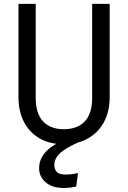

<svg xmlns="http://www.w3.org/2000/svg" viewBox="-20 -726 655 982"><path d="M541 -706.2V-228.7Q541 -157.4 512.3 -103.1Q483.6 -48.7 430.8 -18.5Q377.9 11.8 306.7 11.8Q233.8 11.8 181.8 -18.7Q129.7 -49.2 102.1 -103.3Q74.4 -157.4 74.4 -228.7V-706.2H162.6V-225.6Q162.6 -145.1 200.3 -105.1Q237.9 -65.1 306.7 -65.1Q375.9 -65.1 413.6 -105.1Q451.3 -145.1 451.3 -225.6V-706.2ZM371.8 -31.3 385.1 0Q332.3 23.6 304.9 43.3Q277.4 63.1 267.7 81.3Q257.9 99.5 257.9 117.4Q257.9 140.5 270.5 153.6Q283.1 166.7 315.4 166.7Q344.1 166.7 379 159.5L369.7 228.2Q354.4 231.3 339.7 233.3Q325.1 235.4 305.1 235.4Q246.7 235.4 213.3 206.2Q180 176.9 180 134.4Q180 80.5 225.4 39.2Q270.8 -2.1 371.8 -31.3Z"/></svg>

Font: FiraCode Nerd Font
Style: Regular
Weight: 400
Designer: Carrois Corporate, Edenspiekermann AG, Nikita Prokopov
Foundry: Carrois Corporate, Edenspiekermann AG, Nikita Prokopov
Version: Version 6.002;Nerd Fonts 2.1.0